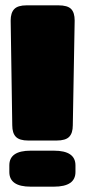

<svg xmlns="http://www.w3.org/2000/svg" viewBox="-20 -700 318 720"><path d="M26 -230 20 -623Q20 -652 33.5 -666Q47 -680 80 -680H199Q233 -680 246.5 -666.5Q260 -653 260 -623L253 -230Q253 -201 239.5 -187Q226 -173 192 -173H86Q53 -173 39.5 -187Q26 -201 26 -230ZM15 -55V-80Q15 -135 95 -135H182Q263 -135 263 -80V-55Q263 0 182 0H95Q15 0 15 -55Z"/></svg>

Font: Mitr
Style: Bold
Weight: 700
Designer: Thanarat Vachiruckul
Foundry: Cadson Demak
Version: Version 1.002